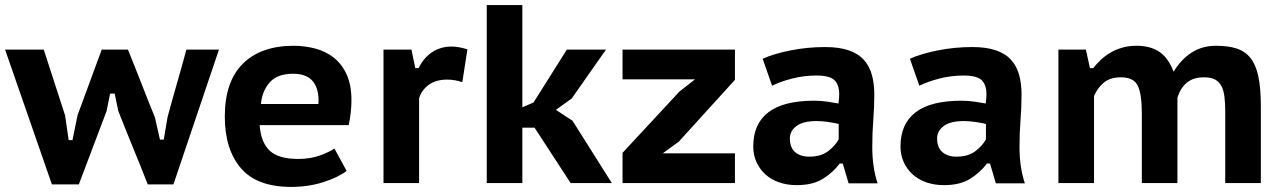

<svg xmlns="http://www.w3.org/2000/svg" viewBox="-26 -720 5050 755"><path d="M477 -525Q504 -459 530 -392Q556 -325 583 -259L603 -171H618L633 -260Q651 -327 670 -392.5Q689 -458 707 -525H835L656 5H555Q528 -64 497 -139.5Q466 -215 439 -284L425 -352H407Q404 -335 400 -317.5Q396 -300 393 -283L284 5H178L-6 -525H146L230 -266L244 -169H259L279 -267L374 -525Z M1337 -48Q1303 -22 1244.5 -3.5Q1186 15 1119 15Q984 15 921 -59Q858 -133 858 -262Q858 -399 929 -469.5Q1000 -540 1129 -540Q1171 -540 1212 -529.5Q1253 -519 1285 -494.5Q1317 -470 1336.5 -428.5Q1356 -387 1356 -326Q1356 -305 1353.5 -280Q1351 -255 1345 -228H995Q1000 -160 1034.5 -127.5Q1069 -95 1147 -95Q1194 -95 1231.5 -108.5Q1269 -122 1289 -136ZM1127 -430Q1065 -430 1035 -396.5Q1005 -363 1000 -311H1226Q1230 -366 1206 -398Q1182 -430 1127 -430Z M1792 -397Q1762 -407 1732 -407Q1688 -407 1659.5 -386Q1631 -365 1622 -333V0H1482V-525H1592L1607 -452H1620Q1640 -493 1673.5 -515Q1707 -537 1750 -537Q1777 -537 1812 -526Z M2076 -218H2028V0H1888V-700H2028V-298L2072 -317L2203 -525H2357L2223 -334H2224L2160 -288L2227 -244H2226L2380 0H2218Z M2422 -119 2643 -357H2642L2707 -408H2422V-525H2864V-406L2645 -165H2646L2580 -117H2864V0H2422Z M2973 -489Q3018 -509 3083.5 -522Q3149 -535 3219 -535Q3274 -535 3311.5 -522Q3349 -509 3371 -484.5Q3393 -460 3402.5 -425.5Q3412 -391 3412 -349Q3412 -298 3408 -248Q3404 -198 3404 -142Q3404 -104 3409 -68Q3414 -32 3425 1H3311L3288 -77H3276Q3250 -42 3210 -17Q3170 8 3107 8Q3069 8 3037.5 -3Q3006 -14 2983.5 -34.5Q2961 -55 2948.5 -83Q2936 -111 2936 -144Q2936 -233 2995.5 -278.5Q3055 -324 3176 -324Q3204 -324 3232 -319.5Q3260 -315 3271 -313Q3274 -334 3274 -349Q3274 -387 3255 -405Q3236 -423 3184 -423Q3136 -423 3090.5 -411.5Q3045 -400 3010 -383ZM3156 -104Q3203 -104 3231 -126Q3259 -148 3272 -172V-232Q3267 -234 3256.5 -236Q3246 -238 3233.5 -240Q3221 -242 3208.5 -243Q3196 -244 3186 -244Q3132 -244 3106 -224.5Q3080 -205 3080 -176Q3080 -140 3100.5 -122Q3121 -104 3156 -104Z M3552 -489Q3597 -509 3662.5 -522Q3728 -535 3798 -535Q3853 -535 3890.5 -522Q3928 -509 3950 -484.5Q3972 -460 3981.5 -425.5Q3991 -391 3991 -349Q3991 -298 3987 -248Q3983 -198 3983 -142Q3983 -104 3988 -68Q3993 -32 4004 1H3890L3867 -77H3855Q3829 -42 3789 -17Q3749 8 3686 8Q3648 8 3616.5 -3Q3585 -14 3562.5 -34.5Q3540 -55 3527.5 -83Q3515 -111 3515 -144Q3515 -233 3574.5 -278.5Q3634 -324 3755 -324Q3783 -324 3811 -319.5Q3839 -315 3850 -313Q3853 -334 3853 -349Q3853 -387 3834 -405Q3815 -423 3763 -423Q3715 -423 3669.5 -411.5Q3624 -400 3589 -383ZM3735 -104Q3782 -104 3810 -126Q3838 -148 3851 -172V-232Q3846 -234 3835.5 -236Q3825 -238 3812.5 -240Q3800 -242 3787.5 -243Q3775 -244 3765 -244Q3711 -244 3685 -224.5Q3659 -205 3659 -176Q3659 -140 3679.5 -122Q3700 -104 3735 -104Z M4464 0V-274Q4464 -350 4448 -383Q4432 -416 4382 -416Q4340 -416 4315 -395.5Q4290 -375 4276 -342V0H4136V-525H4244L4260 -452H4273Q4286 -469 4303 -485Q4320 -501 4340.5 -513Q4361 -525 4386.5 -532.5Q4412 -540 4444 -540Q4497 -540 4532.5 -516.5Q4568 -493 4589 -438Q4618 -486 4659.5 -513Q4701 -540 4756 -540Q4804 -540 4837.5 -529Q4871 -518 4892 -491Q4913 -464 4922.5 -418Q4932 -372 4932 -303V0H4792V-281Q4792 -314 4789 -339Q4786 -364 4777 -381.5Q4768 -399 4751.5 -407.5Q4735 -416 4708 -416Q4666 -416 4640.5 -394.5Q4615 -373 4604 -335V0Z"/></svg>

Font: PT Sans Caption
Style: Bold
Weight: 700
Designer: A.Korolkova, O.Umpeleva, V.Yefimov
Foundry: ParaType Ltd
Version: Version 2.003W OFL